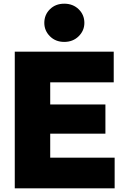

<svg xmlns="http://www.w3.org/2000/svg" viewBox="-20 -1020 696 1040"><path d="M328 -793Q281 -793 250.5 -823.5Q220 -854 220 -896Q220 -940 250.5 -970Q281 -1000 328 -1000Q375 -1000 406 -970Q437 -940 437 -896Q437 -854 406 -823.5Q375 -793 328 -793ZM60 0V-740H596V-574H252V-454H551V-296H252V-166H601V0Z"/></svg>

Font: Be Vietnam Pro Black
Style: Regular
Weight: 900
Designer: Lam Bao, Tony Le, Vietanh Nguyen
Foundry: Yellow Type Foundry
Version: Version 1.002; ttfautohint (v1.8.3)